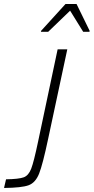

<svg xmlns="http://www.w3.org/2000/svg" viewBox="-53 -933 465 953"><path d="M136 -230 233 -688H281L186 -244Q159 -116 141 -71Q123 -26 89 -13.5Q55 -1 -33 0L-23 -43Q41 -44 65 -53Q89 -62 102 -96Q115 -130 136 -230ZM150 -775 151 -780 272 -913H327L392 -780L391 -775H360L295 -880L186 -775Z"/></svg>

Font: Saira Semi Condensed ExtraLight
Style: Italic
Weight: 200
Width: 4
Italic angle: -12°
Designer: Hector Gatti with collaboration of the Omnibus-Type team
Foundry: Omnibus-Type
Version: Version 1.001; ttfautohint (v1.8)